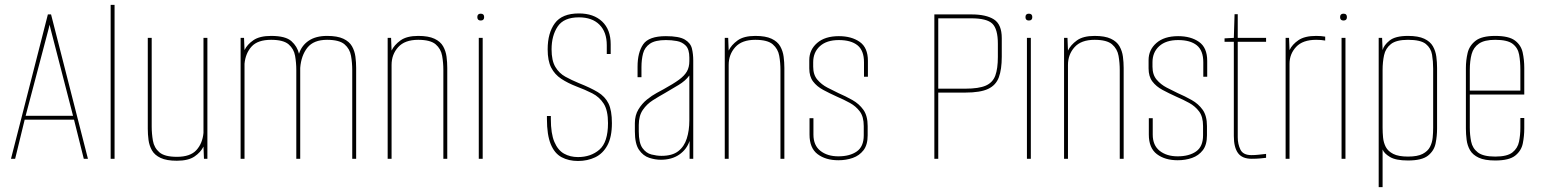

<svg xmlns="http://www.w3.org/2000/svg" viewBox="-20 -650 6317 786"><path d="M25 0 176 -591H189L340 0H323L283 -160H81L42 0ZM85 -176H279L187 -532L183 -549L179 -532Z M433 0V-630H449V0Z M704 8Q662 8 637.5 -3.5Q613 -15 602 -34.5Q591 -54 588 -77Q585 -100 585 -123V-495H601V-132Q601 -103 606 -74Q611 -45 632.5 -26.5Q654 -8 704 -8Q759 -8 784 -35.5Q809 -63 813 -106V-495H829V0H815L813 -50Q802 -27 776.5 -9.5Q751 8 704 8Z M965 0V-495H979L981 -445Q992 -468 1017.5 -485.5Q1043 -503 1090 -503Q1149 -503 1173 -481.5Q1197 -460 1204 -430Q1215 -464 1244 -483.5Q1273 -503 1319 -503Q1361 -503 1385.5 -491.5Q1410 -480 1421 -460.5Q1432 -441 1435 -418Q1438 -395 1438 -372V0H1422V-363Q1422 -393 1417 -421.5Q1412 -450 1390.5 -468.5Q1369 -487 1319 -487Q1264 -487 1238.5 -455Q1213 -423 1209 -372V0H1193V-363Q1193 -393 1188 -421.5Q1183 -450 1161.5 -468.5Q1140 -487 1090 -487Q1035 -487 1010 -459.5Q985 -432 981 -389V0Z M1567 0V-495H1581L1583 -443Q1594 -466 1619.5 -484.5Q1645 -503 1692 -503Q1734 -503 1758.5 -491.5Q1783 -480 1794 -460.5Q1805 -441 1808 -418Q1811 -395 1811 -372V0H1795V-363Q1795 -393 1790 -421.5Q1785 -450 1763.5 -468.5Q1742 -487 1692 -487Q1637 -487 1610 -457Q1583 -427 1583 -384V0Z M1940 0V-495H1956V0ZM1948 -566Q1934 -566 1934 -580Q1934 -594 1948 -594Q1962 -594 1962 -580Q1962 -566 1948 -566Z M2346 9Q2308 9 2279 -6.5Q2250 -22 2234.5 -60Q2219 -98 2219 -163V-175H2235V-163Q2235 -103 2249.5 -69Q2264 -35 2289 -21Q2314 -7 2346 -7Q2399 -7 2434 -37.5Q2469 -68 2469 -146Q2469 -198 2451.5 -225.5Q2434 -253 2404.5 -268Q2375 -283 2340 -296Q2304 -310 2277.5 -327.5Q2251 -345 2236.5 -373Q2222 -401 2222 -448Q2222 -515 2251.5 -555Q2281 -595 2350 -595Q2410 -595 2445 -562Q2480 -529 2480 -469V-429H2464V-465Q2464 -519 2434 -549Q2404 -579 2350 -579Q2288 -579 2263 -541.5Q2238 -504 2238 -448Q2238 -402 2253.5 -376Q2269 -350 2294.5 -336Q2320 -322 2349 -310Q2397 -291 2427 -273Q2457 -255 2471 -226.5Q2485 -198 2485 -146Q2485 -89 2466.5 -55Q2448 -21 2416.5 -6Q2385 9 2346 9Z M2685 4Q2662 4 2637.5 -4Q2613 -12 2596 -36.5Q2579 -61 2579 -112V-146Q2579 -178 2593.5 -202Q2608 -226 2628.5 -242.5Q2649 -259 2668.5 -269.5Q2688 -280 2697 -285Q2737 -307 2759.5 -323.5Q2782 -340 2792 -357.5Q2802 -375 2802 -400V-414Q2802 -448 2787.5 -463Q2773 -478 2751 -482Q2729 -486 2706 -486Q2662 -486 2640.5 -471Q2619 -456 2612.5 -431Q2606 -406 2606 -375V-334H2590V-377Q2590 -435 2613 -468.5Q2636 -502 2706 -502Q2760 -502 2783.5 -488Q2807 -474 2812.5 -451.5Q2818 -429 2818 -402V0H2803V-73Q2791 -38 2760.5 -17Q2730 4 2685 4ZM2688 -12Q2732 -12 2756.5 -31Q2781 -50 2791.5 -83Q2802 -116 2802 -157V-341Q2786 -319 2758.5 -302.5Q2731 -286 2702 -269Q2677 -255 2652.5 -239.5Q2628 -224 2611.5 -200Q2595 -176 2595 -138V-112Q2595 -65 2610 -44Q2625 -23 2647 -17.5Q2669 -12 2688 -12Z M2947 0V-495H2961L2963 -443Q2974 -466 2999.5 -484.5Q3025 -503 3072 -503Q3114 -503 3138.5 -491.5Q3163 -480 3174 -460.5Q3185 -441 3188 -418Q3191 -395 3191 -372V0H3175V-363Q3175 -393 3170 -421.5Q3165 -450 3143.5 -468.5Q3122 -487 3072 -487Q3017 -487 2990 -457Q2963 -427 2963 -384V0Z M3412 6Q3360 6 3327 -19Q3294 -44 3294 -99V-166H3310V-99Q3310 -55 3338.5 -32.5Q3367 -10 3412 -10Q3459 -10 3487.5 -30Q3516 -50 3516 -96V-134Q3516 -172 3500 -193.5Q3484 -215 3459.5 -228.5Q3435 -242 3407 -254Q3376 -268 3350 -282Q3324 -296 3308.5 -316.5Q3293 -337 3293 -370V-404Q3293 -446 3325 -474Q3357 -502 3414 -502Q3466 -502 3499.5 -478.5Q3533 -455 3533 -401V-336H3517V-395Q3517 -443 3490.5 -464.5Q3464 -486 3414 -486Q3364 -486 3336.5 -461Q3309 -436 3309 -395V-377Q3309 -344 3326 -324Q3343 -304 3367 -291.5Q3391 -279 3412 -269Q3442 -256 3469.5 -240.5Q3497 -225 3514.5 -200.5Q3532 -176 3532 -134V-96Q3532 -57 3515 -35Q3498 -13 3471 -3.5Q3444 6 3412 6Z M3805 0V-591H3957Q4017 -591 4049 -570.5Q4081 -550 4081 -494V-418Q4081 -366 4069 -333.5Q4057 -301 4025 -286Q3993 -271 3932 -271H3821V0ZM3821 -287H3932Q3987 -287 4015.5 -299.5Q4044 -312 4054.5 -340.5Q4065 -369 4065 -417V-471Q4065 -531 4042.5 -553Q4020 -575 3956 -575H3821Z M4184 0V-495H4200V0ZM4192 -566Q4178 -566 4178 -580Q4178 -594 4192 -594Q4206 -594 4206 -580Q4206 -566 4192 -566Z M4336 0V-495H4350L4352 -443Q4363 -466 4388.5 -484.5Q4414 -503 4461 -503Q4503 -503 4527.5 -491.5Q4552 -480 4563 -460.5Q4574 -441 4577 -418Q4580 -395 4580 -372V0H4564V-363Q4564 -393 4559 -421.5Q4554 -450 4532.5 -468.5Q4511 -487 4461 -487Q4406 -487 4379 -457Q4352 -427 4352 -384V0Z M4801 6Q4749 6 4716 -19Q4683 -44 4683 -99V-166H4699V-99Q4699 -55 4727.5 -32.5Q4756 -10 4801 -10Q4848 -10 4876.5 -30Q4905 -50 4905 -96V-134Q4905 -172 4889 -193.5Q4873 -215 4848.5 -228.5Q4824 -242 4796 -254Q4765 -268 4739 -282Q4713 -296 4697.5 -316.5Q4682 -337 4682 -370V-404Q4682 -446 4714 -474Q4746 -502 4803 -502Q4855 -502 4888.5 -478.5Q4922 -455 4922 -401V-336H4906V-395Q4906 -443 4879.5 -464.5Q4853 -486 4803 -486Q4753 -486 4725.5 -461Q4698 -436 4698 -395V-377Q4698 -344 4715 -324Q4732 -304 4756 -291.5Q4780 -279 4801 -269Q4831 -256 4858.5 -240.5Q4886 -225 4903.5 -200.5Q4921 -176 4921 -134V-96Q4921 -57 4904 -35Q4887 -13 4860 -3.5Q4833 6 4801 6Z M5104 0Q5065 0 5048 -23.5Q5031 -47 5031 -93V-479H4993V-493L5031 -495L5034 -592H5047V-495H5163V-479H5047V-88Q5047 -60 5058 -37.5Q5069 -15 5103 -15Q5117 -15 5131 -16.5Q5145 -18 5163 -20V-4Q5156 -3 5139.5 -1.5Q5123 0 5104 0Z M5243 0V-495H5257L5259 -445Q5270 -468 5295.5 -485.5Q5321 -503 5368 -503Q5389 -503 5405 -500V-484Q5389 -487 5368 -487Q5313 -487 5286 -458Q5259 -429 5259 -389V0Z M5472 0V-495H5488V0ZM5480 -566Q5466 -566 5466 -580Q5466 -594 5480 -594Q5494 -594 5494 -580Q5494 -566 5480 -566Z M5624 116V-495H5638L5640 -445Q5645 -465 5668.5 -484Q5692 -503 5744 -503Q5786 -503 5810.5 -491.5Q5835 -480 5846 -460.5Q5857 -441 5860 -418Q5863 -395 5863 -372V-124Q5863 -93 5857 -63Q5851 -33 5826 -13Q5801 7 5744 7Q5694 7 5670 -7.5Q5646 -22 5640 -38V116ZM5744 -9Q5783 -9 5804 -20Q5825 -31 5834 -48.5Q5843 -66 5845 -86.5Q5847 -107 5847 -127V-369Q5847 -399 5842.5 -426Q5838 -453 5817 -470Q5796 -487 5744 -487Q5696 -487 5674 -469.5Q5652 -452 5646 -424Q5640 -396 5640 -363V-127Q5640 -107 5642 -86.5Q5644 -66 5653 -48.5Q5662 -31 5683.5 -20Q5705 -9 5744 -9Z M6101 7Q6058 7 6033.5 -4.5Q6009 -16 5998 -35Q5987 -54 5984 -77.5Q5981 -101 5981 -124V-372Q5981 -403 5988 -433Q5995 -463 6020.5 -483Q6046 -503 6101 -503Q6157 -503 6182 -484Q6207 -465 6213.5 -435Q6220 -405 6220 -372V-263H5997V-127Q5997 -98 6002.5 -70.5Q6008 -43 6030 -26Q6052 -9 6101 -9Q6150 -9 6171.5 -26Q6193 -43 6198.5 -70Q6204 -97 6204 -127V-167H6220V-124Q6220 -93 6214 -63Q6208 -33 6183 -13Q6158 7 6101 7ZM5997 -279H6204V-363Q6204 -398 6199 -426Q6194 -454 6172.5 -470.5Q6151 -487 6101 -487Q6057 -487 6034.5 -471.5Q6012 -456 6004.5 -428.5Q5997 -401 5997 -363Z"/></svg>

Font: Alumni Sans Pinstripe
Style: Regular
Weight: 400
Designer: Robert E. Leuschke
Foundry: Robert E. Leuschke
Version: Version 1.010; ttfautohint (v1.8.4.7-5d5b)